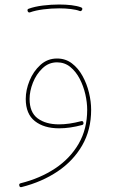

<svg xmlns="http://www.w3.org/2000/svg" viewBox="-20 -562 503 830"><path d="M99.6 -513.7Q96.7 -522.5 104.5 -524.4Q129.9 -533.7 165.5 -538.1Q201.2 -542.5 235.8 -542.5Q263.7 -542.5 288.6 -539.6Q313.5 -536.6 330.1 -530.3Q338.4 -527.3 335 -519.5Q334 -517.1 330.8 -514.9Q327.6 -512.7 324.2 -514.6Q310.5 -520 286.9 -522.9Q263.2 -525.9 235.8 -525.9Q201.7 -525.9 167.5 -521.5Q133.3 -517.1 110.4 -508.8Q103 -505.9 99.6 -513.7ZM226.6 -309.1Q263.2 -309.1 290.8 -288.1Q318.4 -267.1 336.9 -233.4Q355.5 -199.7 364.7 -161.1Q374 -122.6 374 -87.4Q374 -0.5 335.2 66.7Q296.4 133.8 228.8 179.2Q161.1 224.6 73.7 246.6Q65.4 249 63.5 240.7Q61 231.9 69.8 230Q153.8 209 218.5 166Q283.2 123 320.1 59.3Q356.9 -4.4 356.9 -87.4Q356.9 -119.1 348.9 -154.5Q340.8 -189.9 324.5 -221.4Q308.1 -252.9 283.7 -272.7Q259.3 -292.5 226.6 -292.5Q190.4 -292.5 163.6 -266.8Q136.7 -241.2 122.3 -204.6Q107.9 -168 107.9 -134.3Q107.9 -76.2 142.8 -50.3Q177.7 -24.4 235.4 -24.4Q278.3 -24.4 330.6 -38.1Q338.9 -40.5 340.8 -31.7Q342.3 -23.4 334.5 -21.5Q281.7 -7.3 235.4 -7.3Q170.4 -7.3 130.9 -38.3Q91.3 -69.3 91.3 -134.3Q91.3 -172.9 107.7 -213.1Q124 -253.4 154.5 -281.2Q185.1 -309.1 226.6 -309.1Z"/></svg>

Font: Mikhak-FD Thin
Style: Regular
Weight: 100
Designer: Amin Abedi
Version: Version 3.2